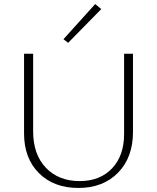

<svg xmlns="http://www.w3.org/2000/svg" viewBox="-20 -924 777 950"><path d="M317 -712 294 -730 451 -904 481 -879ZM99 -264V-658H144V-274Q144 -160 207 -94Q270 -28 374 -28Q475 -28 534.5 -91Q594 -154 594 -261V-658H638V-271Q638 -145 564 -69.5Q490 6 368 6Q246 6 172.5 -67.5Q99 -141 99 -264Z"/></svg>

Font: EauTestSC Light
Style: Regular
Weight: 300
Designer: Christian Thalmann (Catharsis Fonts)
Version: Version 0.001;PS 000.001;hotconv 1.0.88;makeotf.lib2.5.64775